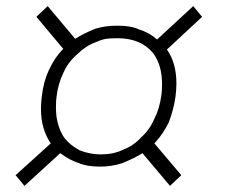

<svg xmlns="http://www.w3.org/2000/svg" viewBox="-20 -602 740 628"><path d="M146 -133Q114 -180 114 -246Q114 -267 117 -289Q123 -338 140 -373Q160 -416 187 -442L99 -547L136 -582L226 -475Q252 -492 292 -508Q323 -518 364 -518Q409 -518 434 -506Q465 -497 494 -473L612 -582L641 -547L526 -440Q557 -396 557 -329Q557 -309 554 -286Q548 -243 532 -202Q514 -164 485 -133L573 -29L536 6L446 -101Q421 -85 379 -68Q344 -57 307 -57Q264 -57 237 -69Q210 -77 177 -101L60 6L31 -29ZM382 -112Q418 -126 442 -153Q470 -178 485 -214Q502 -246 508 -292Q510 -304 510 -327Q510 -389 481 -428Q441 -477 364 -477Q336 -477 322 -474Q308 -471 291 -463Q260 -452 231 -423Q202 -398 187 -363Q170 -328 165 -286Q163 -274 163 -252Q163 -227 167 -208Q175 -171 193 -148Q210 -127 241 -110Q275 -97 310 -97Q351 -97 382 -112Z"/></svg>

Font: Bellota Text Light
Style: Italic
Weight: 300
Italic angle: -7.5°
Designer: Kemie Guaida
Foundry: Kemie Guaida
Version: Version 4.001